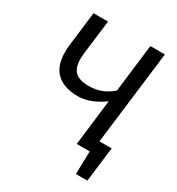

<svg xmlns="http://www.w3.org/2000/svg" viewBox="-196 -813 1005 1088"><g transform="rotate(30 306.5 -269.5)"><path d="M488 -77H568L540 150H465L469 0H384L420 -300Q383 -272 339.5 -254.5Q296 -237 253 -237Q163 -237 114.5 -282Q66 -327 66 -419Q66 -441 69 -467L96 -689H191L164 -471Q161 -448 161 -429Q161 -369 189.5 -343.5Q218 -318 278 -318Q321 -318 358.5 -332Q396 -346 430 -376L468 -689H563Z"/></g></svg>

Font: Yekcdsyqcyvpieeyorgstswgcgt
Style: Regular
Weight: 400
Italic angle: -8°
Designer: Carrois Corporate & Edenspiekermann
Foundry: Carrois Corporate GbR & Edenspiekermann AG
Version: Version 2.001